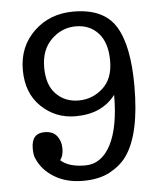

<svg xmlns="http://www.w3.org/2000/svg" viewBox="-50 -699 649 759"><g transform="rotate(-5 274.5 -320.0)"><path d="M166 -74Q198 -45 263 -45Q328 -45 364.5 -115Q401 -185 401 -313Q347 -242 242 -242Q163 -242 106.5 -296Q50 -350 50 -442.5Q50 -535 112.5 -595Q175 -655 269 -655Q389 -655 436.5 -578.5Q484 -502 484 -341Q484 -151 424 -66Q400 -32 357 -8.5Q314 15 249 15Q184 15 136 -14Q88 -43 68 -91Q62 -104 62 -130Q62 -190 114 -190Q147 -190 163 -169.5Q179 -149 179 -119.5Q179 -90 166 -74ZM260 -303Q314 -303 355.5 -340Q397 -377 397 -448.5Q397 -520 363 -558Q329 -596 273.5 -596Q218 -596 176.5 -555.5Q135 -515 135 -445Q135 -375 170.5 -339Q206 -303 260 -303Z"/></g></svg>

Font: Port Lligat Slab
Style: Regular
Weight: 400
Designer: Dario Muhafara, Eduardo Rodriguez Tunni
Foundry: Tipo
Version: Version 1.002